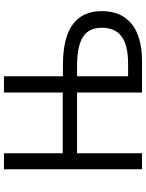

<svg xmlns="http://www.w3.org/2000/svg" viewBox="99 -854 754 993"><g transform="rotate(-90 476.5 -357.0)"><path d="M638 -409H579V-714H495V-410H181V-714H98V0H181V-336H495V0H656Q783 0 849.5 -53.5Q916 -107 916 -208Q916 -409 638 -409ZM629 -336Q735 -336 782.5 -305.5Q830 -275 830 -208Q830 -139 784.5 -105.5Q739 -72 644 -72H579V-336Z"/></g></svg>

Font: OpenSansMMV
Style: Regular
Weight: 400
Designer: Steve Matteson
Foundry: Ascender Corporation
Version: Version 4.000